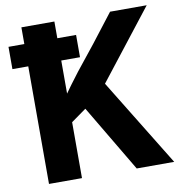

<svg xmlns="http://www.w3.org/2000/svg" viewBox="-80 -788 807 862"><g transform="rotate(-10 323.0 -357.0)"><path d="M74.2 -536.1H2V-637.7H74.2V-713.9H224.6V-637.7H310.1V-536.1H224.6V-385.3Q242.7 -411.6 289.6 -473.1Q371.6 -573.7 478.5 -713.9H645.5L399.9 -399.4L645 0H474.1L293.5 -304.2L224.6 -254.9V0H74.2Z"/></g></svg>

Font: Viking Open Sans
Style: Bold
Weight: 700
Foundry: Ascender Corporation
Version: Version 2.001